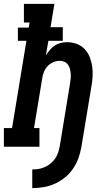

<svg xmlns="http://www.w3.org/2000/svg" viewBox="-39 -755 559 988"><path d="M127 213V117Q143 117 159 114.5Q175 112 191 105Q207 98 220.5 87Q234 76 244 62Q254 48 259.5 32Q265 16 268 0Q281 -81 294.5 -161.5Q308 -242 321 -323Q323 -336 324.5 -349.5Q326 -363 325 -375.5Q324 -388 321 -400Q318 -412 311 -422Q304 -432 292.5 -437Q281 -442 268 -442Q251 -442 234 -434.5Q217 -427 205 -413.5Q193 -400 186.5 -383.5Q180 -367 178 -350L136 -96H164V0H-19V-96H23L97 -545H53V-613H109L113 -639H84V-735H241L221 -615H284V-545H210L197 -470Q206 -484 217 -497.5Q228 -511 242.5 -520.5Q257 -530 273.5 -534Q290 -538 306 -538Q332 -538 356 -529Q380 -520 397 -502Q414 -484 423 -460.5Q432 -437 435.5 -412Q439 -387 437.5 -360.5Q436 -334 431 -308L380 0Q375 29 365 57.5Q355 86 337.5 112Q320 138 295.5 158Q271 178 243 190.5Q215 203 185.5 208Q156 213 127 213Z"/></svg>

Font: Iosevka Curly Slab Oblique
Style: Bold
Weight: 700
Italic angle: -9°
Monospace: yes
Designer: Belleve Invis
Foundry: Belleve Invis
Version: Version 11.1.0; ttfautohint (v1.8.3)